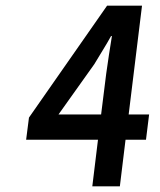

<svg xmlns="http://www.w3.org/2000/svg" viewBox="-20 -656 562 676"><path d="M186 -253 312 -430C332 -464 353 -496 371 -529H374C368 -492 359 -434 354 -397L336 -253ZM505 -253H433L480 -636H357L82 -242L72 -164H325L305 0H402L422 -164H494Z"/></svg>

Font: Falling Sky
Style: CondObl
Weight: 400
Designer: Paul D. Hunt
Foundry: Adobe Systems Incorporated
Version: Version 1.02